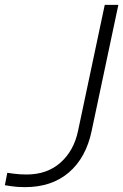

<svg xmlns="http://www.w3.org/2000/svg" viewBox="-23 -760 507 790"><path d="M80 10Q47 10 22 6Q-3 2 -3 2L7 -49Q7 -49 32.5 -45.5Q58 -42 86 -42Q171 -42 226 -91Q281 -140 298 -221L408 -740H464L354 -221Q331 -111 260.5 -50.5Q190 10 80 10Z"/></svg>

Font: Be Vietnam Pro ExtraLight
Style: Italic
Weight: 200
Italic angle: -12°
Designer: Lam Bao, Tony Le, Vietanh Nguyen
Foundry: Yellow Type Foundry
Version: Version 1.002; ttfautohint (v1.8.3)